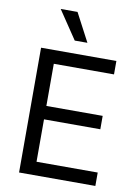

<svg xmlns="http://www.w3.org/2000/svg" viewBox="-102 -1034 803 1102"><g transform="rotate(10 299.0 -483.0)"><path d="M88.1 0V-727.3H527V-649.1H176.1V-403.4H504.3V-325.3H176.1V-78.1H532.7V0ZM271.3 -801.1 160.5 -965.9H258.5L345.2 -801.1Z"/></g></svg>

Font: InterMG
Style: Regular
Weight: 400
Designer: Rasmus Andersson
Foundry: rsms
Version: Version 3.019;December 26, 2023;FontCreator 15.0.0.2955 64-b